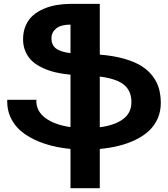

<svg xmlns="http://www.w3.org/2000/svg" viewBox="-20 -777 882 1008"><path d="M824.2 -238.8Q824.7 -193.4 808.1 -155.5Q791.5 -117.7 762.5 -90.6Q733.4 -63.5 692.4 -43.5Q651.4 -23.4 604.5 -11.7Q557.6 0 503.9 4.9V210.9H350.1V4.9Q277.8 -2 217.5 -21.5Q157.2 -41 111.3 -72.5Q65.4 -104 40.8 -150.1Q16.1 -196.3 18.1 -252.9H170.9Q168 -195.8 216.8 -158.7Q265.6 -121.6 350.1 -109.9V-384.8Q308.1 -388.7 272.5 -397Q236.8 -405.3 204.6 -420.2Q172.4 -435.1 149.9 -455.3Q127.4 -475.6 114.3 -505.1Q101.1 -534.7 101.1 -570.8Q101.1 -611.3 115.2 -643.3Q129.4 -675.3 153.1 -696Q176.8 -716.8 209.5 -730.7Q242.2 -744.6 276.9 -750.5Q311.5 -756.3 350.1 -756.8H503.9V-490.2Q577.1 -484.4 633.1 -468.3Q689 -452.1 724.6 -429.2Q760.3 -406.2 783 -375.2Q805.7 -344.2 814.7 -311.3Q823.7 -278.3 824.2 -238.8ZM250 -576.2Q250 -541.5 273.4 -522.9Q296.9 -504.4 350.1 -498V-647.9Q298.8 -647.5 274.4 -627Q250 -606.4 250 -576.2ZM669.9 -238.8Q670.9 -297.9 632.1 -330.8Q593.3 -363.8 503.9 -375V-108.9Q582 -119.1 625.7 -151.4Q669.4 -183.6 669.9 -238.8Z"/></svg>

Font: Montserrat arm SemiBold
Style: Regular
Weight: 600
Designer: Julieta Ulanovsky
Foundry: Julieta Ulanovsky
Version: Version 6.000;PS 006.000;hotconv 1.0.88;makeotf.lib2.5.64775